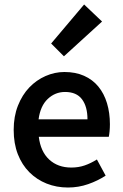

<svg xmlns="http://www.w3.org/2000/svg" viewBox="-20 -824 547 856"><path d="M283 12Q232 12 188 -5.5Q144 -23 111 -56Q78 -89 59.5 -136.5Q41 -184 41 -245Q41 -305 60 -353Q79 -401 110.5 -434Q142 -467 183 -485Q224 -503 267 -503Q317 -503 355 -486Q393 -469 418.5 -438Q444 -407 457 -364Q470 -321 470 -270Q470 -253 468.5 -238Q467 -223 465 -214H153Q161 -148 199.5 -112.5Q238 -77 298 -77Q330 -77 357.5 -86.5Q385 -96 412 -113L451 -41Q416 -18 373 -3Q330 12 283 12ZM152 -292H370Q370 -349 345.5 -381.5Q321 -414 270 -414Q226 -414 193 -383Q160 -352 152 -292ZM265 -573 208 -630 355 -804 435 -728Z"/></svg>

Font: Processing Sans Pro Semibold
Style: Regular
Weight: 600
Designer: Paul D. Hunt
Foundry: Adobe Systems Incorporated
Version: Version 2.020;PS 2.000;hotconv 1.0.86;makeotf.lib2.5.63406